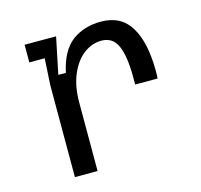

<svg xmlns="http://www.w3.org/2000/svg" viewBox="-85 -643 771 736"><g transform="rotate(-15 300.0 -275.0)"><path d="M125 -364 131 -469V-470H70V-540H195L165 -395H195Q213 -479 260 -514.5Q307 -550 375 -550Q455 -550 492.5 -487.5Q530 -425 530 -311Q530 -292 529 -283H440V-311Q440 -395 421.5 -437Q403 -479 358 -479Q321 -479 288.5 -455Q256 -431 235.5 -384Q215 -337 215 -272V0H125Z"/></g></svg>

Font: Sligoil Micro
Style: Regular
Weight: 400
Designer: Ariel Martín Pérez
Foundry: Igor Stepanchenko
Version: Version 1.001